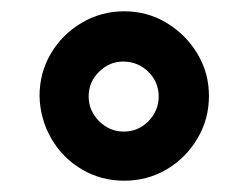

<svg xmlns="http://www.w3.org/2000/svg" viewBox="-20 -720 440 340"><path d="M200 -400Q159 -400 125 -420Q91 -440 71 -474.5Q51 -509 50 -550Q50 -591 70 -625Q90 -659 124.5 -679.5Q159 -700 200 -700Q241 -700 275 -679.5Q309 -659 329.5 -625Q350 -591 350 -550Q350 -509 329.5 -474.5Q309 -440 275 -420Q241 -400 200 -400ZM199 -487Q225 -487 243 -505.5Q261 -524 261 -549Q261 -575 242.5 -593Q224 -611 198 -611Q174 -611 155.5 -593Q137 -575 137 -549Q137 -524 155.5 -505.5Q174 -487 199 -487Z"/></svg>

Font: Archivo SemiBold Black
Style: Regular
Weight: 900
Version: Version 2.001